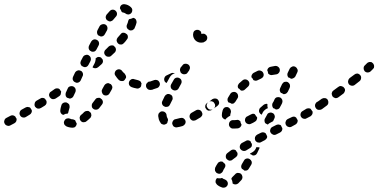

<svg xmlns="http://www.w3.org/2000/svg" viewBox="-27 -579 1801 914"><path d="M325 28Q329 27 332 24Q334 21 336 18Q338 14 338 10Q338 10 338 9Q338 9 338 8Q334 3 332 -4Q331 -5 331 -6Q329 -8 325 -9Q322 -11 319 -11Q311 -11 307 -14Q299 -17 292 -15Q284 -13 280 -5Q278 -2 277 2Q277 6 278 10Q279 14 282 17Q285 20 288 22Q300 28 317 29Q321 29 325 28ZM50 -1Q53 -8 52 -14Q50 -16 49 -18Q48 -21 46 -24Q42 -28 35 -30Q29 -31 23 -28L4 -18Q-4 -14 -6 -6Q-9 2 -5 9Q-1 17 7 19Q15 22 22 18L41 8Q47 5 50 -1ZM406 -23Q408 -27 408 -31Q408 -34 407 -36Q407 -39 405 -42Q404 -43 403 -44Q400 -46 397 -49Q395 -50 393 -51Q391 -51 389 -51Q385 -51 381 -50Q377 -48 374 -46Q367 -38 359 -32Q353 -27 352 -19Q352 -10 357 -4Q359 -1 363 1Q366 3 370 3Q374 3 378 2Q382 1 385 -2Q393 -8 402 -17Q405 -19 406 -23ZM123 -43Q126 -49 124 -56Q122 -57 121 -59Q119 -62 118 -65Q116 -66 114 -68Q112 -69 110 -69Q106 -70 102 -70Q98 -69 94 -67L76 -57Q69 -53 67 -45Q64 -37 69 -29Q73 -22 81 -20Q89 -18 96 -22L114 -33Q120 -36 123 -43ZM265 -77Q267 -85 274 -89Q282 -93 290 -91Q293 -90 297 -87Q300 -85 302 -82Q304 -78 304 -74Q305 -70 304 -66Q301 -56 299 -48Q299 -45 298 -43Q297 -40 295 -38Q290 -38 285 -37Q279 -35 274 -32Q267 -34 263 -40Q259 -46 260 -54Q261 -64 265 -77ZM463 -94Q462 -101 458 -106Q456 -107 455 -108Q452 -110 449 -113Q447 -113 444 -113Q442 -114 440 -113Q436 -113 432 -111Q429 -109 427 -106Q420 -97 414 -89Q409 -83 410 -74Q410 -66 417 -61Q423 -56 432 -57Q440 -58 445 -64Q452 -73 459 -82Q463 -87 463 -94ZM194 -86Q196 -93 194 -99Q193 -101 191 -103Q190 -106 188 -108Q183 -113 177 -113Q170 -114 165 -110L146 -99Q139 -94 138 -86Q136 -78 140 -71Q142 -68 145 -66Q149 -63 153 -62Q156 -62 160 -62Q164 -63 168 -65L186 -76Q192 -80 194 -86ZM256 -122 238 -110Q231 -106 223 -107Q215 -109 210 -116Q208 -119 207 -123Q206 -127 207 -131Q208 -135 210 -138Q212 -141 216 -143L233 -155Q237 -158 241 -158Q244 -159 248 -158Q251 -158 253 -157Q255 -156 257 -154Q259 -152 260 -149Q262 -147 263 -145Q264 -145 264 -144Q264 -143 264 -142Q263 -136 262 -130Q262 -130 262 -130Q261 -128 260 -126Q258 -124 256 -122ZM285 -130Q285 -134 286 -137Q290 -147 295 -157Q297 -161 299 -164Q302 -166 306 -168Q310 -169 314 -169Q318 -169 321 -168Q329 -164 332 -157Q335 -149 332 -141Q327 -131 323 -122Q321 -116 315 -113Q310 -109 303 -110Q300 -112 296 -113Q295 -113 293 -113Q291 -115 289 -117Q288 -119 286 -122Q285 -126 285 -130ZM508 -161Q508 -165 507 -169Q506 -171 504 -174Q503 -176 501 -178Q500 -179 499 -179Q495 -180 491 -183Q484 -184 479 -181Q473 -178 470 -173Q465 -164 460 -155Q458 -151 457 -147Q457 -143 458 -140Q459 -136 461 -133Q463 -129 467 -127Q474 -123 482 -125Q490 -127 494 -134Q500 -144 505 -153Q507 -157 508 -161ZM699 -152Q702 -154 705 -157Q708 -160 709 -163Q711 -167 711 -171Q711 -179 705 -185Q699 -191 691 -191H688Q684 -191 680 -190Q677 -188 674 -185Q671 -182 669 -179Q668 -175 668 -171Q668 -163 674 -157Q679 -151 688 -151H691Q695 -151 699 -152ZM600 -164Q592 -167 588 -174Q585 -181 587 -189Q590 -197 597 -201Q605 -205 612 -202Q621 -199 631 -197Q635 -196 638 -194Q642 -192 644 -188Q645 -187 645 -185Q646 -183 647 -181Q645 -176 645 -171Q645 -171 645 -170Q643 -163 636 -160Q630 -156 623 -158Q611 -160 600 -164ZM321 -214 330 -233Q332 -237 335 -239Q338 -242 342 -243Q346 -245 350 -244Q353 -244 357 -242Q361 -241 363 -238Q366 -235 367 -231Q369 -227 368 -223Q368 -219 366 -216L357 -196Q354 -190 348 -187Q342 -184 336 -185Q333 -187 330 -188Q328 -189 326 -190Q321 -194 319 -201Q318 -208 321 -214ZM546 -194Q542 -196 539 -198Q530 -207 523 -218Q518 -224 519 -232Q521 -241 527 -245Q534 -250 542 -249Q551 -247 555 -240Q560 -234 567 -228Q570 -224 572 -219Q574 -214 573 -209Q569 -204 566 -198Q564 -196 561 -194Q557 -193 554 -193Q550 -193 546 -194ZM442 -308Q449 -308 454 -305Q456 -302 458 -300Q460 -298 461 -297Q464 -290 463 -284Q461 -277 456 -273L440 -259Q434 -254 426 -254Q419 -254 413 -259Q414 -260 414 -260L424 -279Q427 -286 428 -294Q429 -298 428 -301L431 -303Q436 -308 442 -308ZM372 -260Q379 -258 385 -261Q391 -264 394 -270L404 -289Q407 -296 405 -304Q402 -312 395 -316Q388 -320 380 -317Q372 -315 368 -308L358 -289Q355 -282 356 -276Q358 -269 363 -264Q365 -264 367 -263Q370 -261 372 -260ZM523 -335Q525 -339 525 -343Q525 -345 524 -348Q524 -351 522 -353Q521 -354 520 -355Q517 -358 515 -361Q509 -364 503 -363Q496 -362 491 -358Q484 -351 476 -343Q470 -338 469 -329Q469 -321 475 -315Q480 -309 489 -309Q497 -308 503 -314Q511 -321 519 -329Q522 -331 523 -335ZM397 -362 407 -381Q411 -388 419 -391Q427 -393 434 -389Q442 -385 444 -377Q446 -369 442 -362L432 -343Q429 -337 423 -334Q417 -332 410 -333Q408 -335 405 -336Q403 -337 401 -338Q396 -343 395 -349Q394 -356 397 -362ZM582 -403Q582 -411 577 -416Q572 -419 568 -422Q562 -424 556 -423Q550 -421 547 -416Q540 -408 533 -400Q528 -394 528 -386Q529 -378 535 -372Q538 -370 541 -368Q545 -367 549 -367Q553 -367 557 -369Q560 -371 563 -374Q571 -382 577 -391Q582 -396 582 -403ZM437 -435 447 -454Q451 -461 459 -463Q467 -466 475 -462Q482 -458 484 -450Q486 -442 482 -434L472 -416Q469 -410 463 -407Q456 -404 450 -406Q448 -408 445 -409Q443 -410 440 -411Q436 -416 435 -422Q434 -429 437 -435ZM620 -486Q615 -493 607 -494Q607 -494 606 -494Q606 -494 606 -494Q604 -493 603 -492Q596 -489 588 -488Q586 -486 585 -484Q584 -481 583 -478Q582 -472 578 -463Q574 -455 577 -447Q580 -440 588 -436Q591 -434 595 -434Q599 -434 603 -435Q607 -437 610 -440Q613 -442 614 -446Q620 -459 623 -471Q624 -479 620 -486ZM496 -527Q502 -533 510 -533Q518 -533 524 -527Q530 -521 530 -513Q530 -505 524 -499Q518 -492 512 -485Q510 -482 506 -480Q503 -478 499 -477Q497 -477 495 -477Q493 -477 491 -478Q488 -480 486 -481Q484 -482 482 -483Q477 -488 476 -496Q476 -503 480 -509Q488 -519 496 -527ZM551 -555Q558 -560 566 -559Q583 -557 596 -545Q602 -540 603 -532Q603 -523 598 -517Q593 -511 584 -510Q576 -510 570 -515Q566 -518 561 -519Q559 -519 556 -520Q554 -521 552 -523Q551 -527 549 -530Q547 -535 544 -539Q544 -540 544 -540Q544 -541 544 -541Q545 -550 551 -555Z M854 11Q858 4 856 -4Q854 -8 852 -11Q849 -14 846 -16Q842 -18 838 -18Q834 -18 830 -17Q819 -14 810 -12Q801 -11 797 -4Q792 3 793 11Q794 15 796 18Q798 22 801 24Q804 26 808 27Q812 28 816 27Q829 25 842 21Q850 18 854 11ZM757 14Q753 14 750 14Q746 13 742 11Q739 9 737 5Q732 -2 729 -11Q727 -18 726 -27Q726 -31 727 -35Q728 -39 731 -42Q734 -45 737 -47Q741 -49 745 -49Q749 -49 752 -48Q756 -47 759 -44Q762 -42 764 -38Q766 -34 766 -30Q767 -21 770 -17Q771 -15 772 -13Q773 -10 773 -7Q772 -5 771 -1Q771 1 770 4Q769 6 768 8Q766 9 764 11Q761 13 757 14ZM932 -25Q935 -28 936 -32Q937 -36 936 -40Q935 -44 933 -47Q929 -54 921 -56Q913 -58 906 -54Q895 -47 885 -42Q878 -38 876 -30Q874 -22 878 -15Q880 -11 883 -9Q886 -6 890 -5Q893 -4 897 -5Q901 -5 905 -7Q915 -13 927 -20Q930 -22 932 -25ZM997 -73Q998 -82 993 -88Q991 -92 988 -94Q984 -96 981 -97Q977 -97 973 -97Q969 -96 966 -93L958 -88Q955 -86 953 -83Q951 -79 950 -76Q950 -72 950 -68Q951 -64 954 -61Q956 -57 959 -55Q963 -53 966 -52Q970 -52 974 -53Q978 -53 981 -56L988 -61Q995 -65 997 -73ZM745 -83Q748 -75 756 -72Q759 -70 763 -70Q767 -70 771 -71Q775 -72 778 -75Q780 -78 782 -81Q787 -91 793 -103Q795 -106 795 -110Q795 -114 794 -118Q793 -122 790 -125Q788 -128 784 -129Q777 -133 769 -131Q761 -128 757 -121Q751 -109 746 -98Q742 -91 745 -83ZM786 -163Q788 -155 796 -151Q803 -147 811 -149Q819 -151 823 -158L835 -180Q839 -187 837 -195Q835 -203 827 -207Q820 -211 812 -209Q804 -207 800 -199L788 -178Q784 -171 786 -163ZM732 -170Q736 -177 733 -185Q732 -189 729 -192Q727 -195 723 -197Q719 -198 715 -199Q711 -199 708 -198Q697 -194 685 -190Q677 -188 673 -180Q669 -173 672 -165Q673 -161 676 -158Q678 -155 682 -153Q685 -151 689 -151Q693 -151 697 -152Q709 -156 721 -160Q728 -162 732 -170ZM791 -223Q797 -228 805 -230Q804 -230 804 -231Q803 -231 803 -231Q799 -232 795 -232Q791 -232 787 -230Q777 -225 766 -220Q759 -217 756 -209Q753 -201 756 -194Q757 -190 760 -188Q763 -185 766 -184Q767 -187 769 -189L781 -211Q785 -218 791 -223ZM831 -253Q832 -258 836 -261Q838 -264 839 -265L840 -266Q844 -273 851 -275Q859 -277 865 -274Q873 -271 876 -263Q879 -255 875 -248Q874 -246 873 -243L867 -235Q863 -227 855 -226Q847 -224 840 -228Q836 -230 833 -234Q831 -238 830 -243Q829 -248 831 -253ZM946 -418Q953 -415 957 -409Q961 -402 959 -394Q957 -386 950 -382Q946 -379 941 -377Q935 -376 930 -376Q922 -376 915 -379Q908 -382 903 -387Q898 -392 895 -399Q892 -406 892 -414Q892 -417 893 -421Q894 -429 901 -434Q908 -438 916 -437Q920 -436 923 -434Q926 -432 929 -429Q930 -426 931 -423Q932 -420 932 -417Q939 -420 946 -418Z M1031 269Q1031 269 1030 268Q1023 271 1015 270Q1011 270 1007 269Q1006 270 1005 270Q1005 271 1004 271Q1002 274 1000 278Q999 282 999 286Q999 290 1001 293Q1003 297 1006 300Q1016 309 1032 314Q1036 315 1040 314Q1044 314 1047 312Q1051 310 1053 307Q1056 304 1057 300Q1059 292 1055 285Q1051 278 1043 275Q1036 273 1033 270Q1032 270 1031 269ZM1092 251Q1094 248 1098 246Q1101 244 1105 244Q1109 244 1113 245Q1117 246 1120 248Q1126 254 1127 262Q1128 270 1123 277Q1114 286 1107 294Q1101 299 1093 299Q1086 299 1080 294Q1080 292 1080 290Q1079 281 1075 274Q1074 273 1074 273Q1075 270 1076 268Q1077 266 1079 264Q1085 259 1092 251ZM1046 211Q1046 206 1044 201Q1039 198 1035 193Q1034 192 1033 191Q1031 190 1028 190Q1025 190 1022 190Q1018 191 1015 193Q1011 195 1009 199Q1002 209 997 220Q996 224 996 228Q996 232 997 235Q999 239 1002 242Q1004 245 1008 246Q1016 250 1023 247Q1031 243 1034 236Q1037 228 1042 221Q1045 216 1046 211ZM1134 186Q1138 178 1146 176Q1154 174 1161 178Q1168 182 1171 190Q1173 198 1169 205Q1163 215 1158 223Q1155 229 1149 232Q1143 234 1136 233Q1135 232 1134 231Q1130 227 1125 225Q1121 220 1121 214Q1121 209 1124 203Q1129 195 1134 186ZM1103 160Q1105 154 1103 148Q1100 145 1098 141Q1097 139 1096 137Q1091 133 1084 133Q1077 133 1072 137Q1063 144 1055 150Q1048 156 1048 164Q1047 172 1052 178Q1055 181 1058 183Q1062 185 1065 186Q1069 186 1073 185Q1077 184 1080 181Q1087 175 1096 169Q1101 165 1103 160ZM1186 136Q1181 142 1174 146Q1168 149 1163 152Q1163 153 1164 154Q1164 154 1165 155Q1168 156 1172 158Q1174 159 1176 161Q1183 162 1189 159Q1194 156 1197 150L1206 131Q1207 129 1208 127Q1208 125 1208 122Q1201 123 1194 121Q1191 129 1186 136ZM1166 94Q1161 90 1155 89Q1148 88 1143 92Q1133 97 1124 102Q1117 107 1115 115Q1113 123 1117 130Q1122 137 1130 139Q1138 141 1145 137Q1153 132 1163 126Q1168 123 1171 118Q1173 112 1172 106Q1170 103 1168 100Q1167 97 1166 94ZM1240 83Q1242 80 1244 77Q1244 74 1245 72Q1245 70 1244 68Q1242 65 1241 62Q1239 59 1238 56Q1234 52 1227 51Q1221 50 1215 53L1197 62Q1190 66 1187 74Q1185 82 1188 89Q1190 93 1193 95Q1196 98 1200 99Q1204 100 1208 100Q1212 100 1215 98L1234 88Q1237 86 1240 83ZM1315 43Q1318 37 1317 31Q1315 29 1314 26Q1312 23 1311 19Q1310 18 1308 16Q1306 15 1304 15Q1300 13 1296 14Q1292 14 1288 16L1270 25Q1262 29 1260 37Q1257 45 1261 52Q1265 59 1273 62Q1280 65 1288 61L1306 52Q1312 49 1315 43ZM1089 33Q1084 33 1080 33Q1072 32 1067 25Q1062 19 1063 11Q1064 2 1070 -3Q1076 -8 1085 -7Q1087 -7 1089 -7Q1094 -7 1100 -8Q1103 -9 1107 -8Q1111 -7 1114 -4Q1115 -4 1116 -3Q1117 -3 1117 -2Q1118 5 1121 11Q1122 13 1123 14Q1122 21 1117 26Q1112 31 1106 32Q1097 33 1089 33ZM1385 9Q1388 6 1389 2Q1390 0 1390 -2Q1390 -5 1390 -7Q1388 -9 1387 -12Q1385 -15 1383 -19Q1379 -23 1373 -24Q1366 -24 1361 -21L1342 -12Q1339 -10 1336 -7Q1334 -4 1333 0Q1331 4 1332 8Q1332 12 1334 15Q1338 23 1346 25Q1354 28 1361 24L1379 14Q1383 12 1385 9ZM1238 9Q1236 7 1235 6Q1234 4 1233 2Q1232 -2 1232 -6Q1232 -10 1234 -14L1244 -32Q1247 -40 1255 -42Q1263 -45 1270 -41Q1274 -40 1276 -37Q1279 -34 1280 -30Q1282 -26 1281 -22Q1281 -18 1279 -15L1273 -2L1260 5Q1253 8 1248 14Q1246 13 1244 12Q1241 10 1238 9ZM1195 -9Q1198 -15 1197 -21Q1195 -23 1193 -25Q1190 -29 1187 -34Q1186 -35 1185 -36Q1183 -36 1182 -37Q1178 -38 1174 -37Q1170 -36 1167 -34Q1159 -30 1150 -25Q1147 -24 1144 -21Q1142 -18 1140 -14Q1139 -10 1139 -6Q1140 -2 1141 1Q1145 9 1153 11Q1161 14 1168 10Q1178 6 1187 0Q1193 -3 1195 -9ZM1033 -54Q1034 -58 1036 -61Q1039 -65 1042 -67Q1045 -69 1049 -69Q1053 -70 1057 -69Q1061 -68 1064 -65Q1067 -63 1069 -60Q1071 -56 1072 -52Q1073 -48 1072 -44Q1069 -35 1069 -29Q1069 -29 1069 -28Q1069 -28 1069 -28Q1062 -25 1056 -20Q1050 -16 1046 -10Q1039 -11 1034 -17Q1029 -22 1029 -30Q1029 -41 1033 -54ZM1460 -36Q1462 -42 1461 -48Q1459 -50 1458 -52Q1455 -56 1453 -59Q1452 -61 1450 -62Q1448 -63 1446 -63Q1442 -64 1438 -63Q1434 -63 1431 -61Q1422 -56 1413 -50Q1406 -46 1404 -38Q1402 -30 1406 -23Q1408 -20 1411 -17Q1414 -15 1418 -14Q1422 -13 1426 -13Q1430 -14 1433 -16Q1443 -21 1452 -26Q1457 -30 1460 -36ZM1233 -55Q1239 -61 1248 -64Q1248 -64 1248 -64Q1248 -64 1248 -64Q1245 -73 1246 -81Q1246 -83 1246 -84Q1241 -86 1237 -84Q1232 -83 1228 -80Q1221 -73 1213 -67Q1207 -62 1206 -54Q1205 -45 1211 -39Q1212 -37 1214 -36Q1216 -34 1219 -33L1223 -42Q1227 -50 1233 -55ZM1510 -66Q1512 -70 1513 -74Q1513 -77 1513 -81Q1512 -85 1509 -88Q1507 -92 1504 -94Q1500 -96 1496 -97Q1493 -97 1489 -97Q1485 -96 1482 -93H1481Q1478 -91 1476 -87Q1473 -84 1473 -80Q1472 -76 1473 -72Q1474 -68 1476 -65Q1481 -58 1489 -57Q1497 -55 1504 -60V-61Q1508 -63 1510 -66ZM974 -57Q965 -59 961 -66Q956 -72 957 -80Q959 -89 966 -93L984 -107Q991 -111 999 -110Q1008 -109 1012 -102Q1017 -95 1016 -87Q1014 -79 1007 -74L988 -61Q982 -56 974 -57ZM1286 -58Q1288 -58 1290 -58Q1293 -58 1295 -59Q1299 -60 1302 -63Q1305 -66 1306 -69L1312 -80L1316 -88Q1319 -95 1317 -103Q1314 -111 1307 -115Q1299 -118 1291 -116Q1283 -113 1280 -106L1276 -97L1270 -87Q1268 -81 1269 -75Q1270 -69 1274 -64Q1277 -63 1280 -62Q1283 -60 1286 -58ZM1070 -133Q1075 -140 1083 -141Q1091 -143 1098 -138Q1105 -133 1106 -125Q1108 -117 1103 -110Q1098 -102 1093 -94Q1090 -90 1086 -87Q1081 -85 1076 -85Q1070 -89 1063 -91Q1062 -91 1061 -91Q1057 -96 1056 -102Q1055 -109 1059 -115Q1064 -124 1070 -133ZM1307 -160 1316 -179Q1318 -182 1321 -185Q1324 -188 1327 -189Q1331 -190 1335 -190Q1339 -190 1343 -188Q1350 -184 1353 -176Q1355 -168 1352 -161L1343 -142Q1341 -139 1338 -136Q1335 -133 1331 -132Q1329 -132 1327 -131Q1324 -131 1322 -131Q1320 -133 1316 -135Q1313 -136 1310 -137Q1306 -142 1305 -148Q1304 -154 1307 -160ZM1120 -148Q1125 -147 1130 -148Q1135 -149 1139 -153Q1146 -160 1153 -166Q1159 -171 1160 -179Q1161 -188 1155 -194Q1150 -200 1142 -201Q1134 -202 1127 -196Q1119 -189 1111 -182Q1107 -177 1105 -171Q1104 -165 1107 -159Q1109 -158 1111 -157Q1116 -153 1120 -148ZM1200 -242Q1207 -245 1215 -242Q1223 -239 1226 -232Q1230 -224 1227 -216Q1224 -209 1216 -205Q1207 -201 1199 -197Q1196 -195 1192 -195Q1188 -194 1184 -196Q1183 -196 1181 -197Q1180 -197 1179 -198Q1177 -204 1173 -208Q1171 -210 1170 -211Q1169 -218 1172 -223Q1175 -229 1180 -232Q1190 -237 1200 -242ZM1343 -233 1352 -252Q1356 -259 1364 -262Q1371 -265 1379 -261Q1386 -257 1389 -249Q1392 -242 1388 -234L1379 -215Q1376 -210 1370 -207Q1365 -204 1358 -204Q1356 -206 1353 -208Q1350 -209 1346 -210Q1342 -215 1341 -221Q1340 -228 1343 -233ZM1282 -265Q1291 -266 1297 -261Q1304 -256 1305 -248Q1306 -239 1301 -233Q1296 -226 1288 -225Q1278 -224 1269 -222Q1265 -221 1261 -222Q1257 -223 1254 -225Q1253 -226 1252 -227Q1251 -227 1250 -228Q1249 -235 1247 -241Q1246 -242 1245 -244Q1246 -250 1250 -255Q1255 -260 1261 -261Q1272 -263 1282 -265Z M1536 -89Q1537 -97 1533 -104Q1528 -111 1520 -112Q1512 -113 1505 -109L1481 -92Q1478 -90 1476 -86Q1474 -83 1473 -79Q1473 -75 1474 -71Q1474 -67 1477 -64Q1481 -57 1490 -56Q1498 -55 1505 -59L1528 -76Q1535 -81 1536 -89ZM1612 -139Q1614 -142 1615 -146Q1616 -150 1615 -154Q1614 -158 1611 -161Q1609 -164 1606 -166Q1602 -168 1598 -169Q1594 -170 1590 -169Q1587 -168 1583 -165L1560 -148Q1557 -146 1555 -143Q1553 -139 1552 -135Q1552 -131 1553 -127Q1554 -124 1556 -120Q1561 -114 1569 -112Q1577 -111 1584 -116L1607 -133Q1610 -135 1612 -139ZM1692 -207Q1693 -215 1688 -221Q1682 -228 1674 -229Q1666 -229 1660 -224Q1649 -216 1637 -207Q1631 -201 1630 -193Q1629 -185 1634 -178Q1639 -172 1647 -171Q1656 -170 1662 -175Q1674 -184 1685 -193Q1691 -198 1692 -207ZM1753 -256Q1754 -260 1754 -264Q1754 -268 1752 -272Q1751 -275 1748 -278Q1745 -281 1742 -283Q1738 -284 1734 -284Q1730 -284 1726 -282Q1723 -281 1720 -278Q1715 -273 1710 -268Q1704 -263 1704 -254Q1704 -246 1709 -240Q1715 -234 1723 -234Q1732 -234 1738 -240Q1743 -245 1748 -250Q1751 -253 1753 -256Z"/></svg>

Font: FRB American Cursive Dashed
Style: Bold Italic
Weight: 700
Italic angle: -25°
Version: Version 2.0;Modular Font Editor K font №1